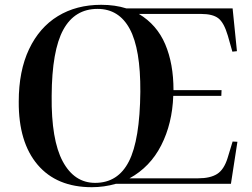

<svg xmlns="http://www.w3.org/2000/svg" viewBox="-20 -765 1050 799"><path d="M58 -342Q58 -470 101 -560.5Q144 -651 221 -698Q298 -745 401 -745Q459 -745 506 -730H948L966 -552L947 -550L928 -617Q912 -671 888.5 -689Q865 -707 817 -707H558Q633 -662 667.5 -581Q702 -500 702 -390H902L901 -366H701Q697 -251 651 -160.5Q605 -70 519 -23H805Q855 -23 883.5 -41Q912 -59 927 -107L948 -176L968 -175L941 0H462Q413 14 362 14Q216 14 136.5 -79.5Q57 -173 58 -342ZM195 -366Q193 -183 241 -93.5Q289 -4 376 -4Q471 -4 516.5 -93.5Q562 -183 564 -383Q565 -561 520 -644.5Q475 -728 386 -728Q291 -728 243.5 -641.5Q196 -555 195 -366Z"/></svg>

Font: Literata 72pt SemiBold
Style: Italic
Weight: 600
Italic angle: -2°
Designer: Latin by Veronika Burian and Jose Scaglione. Greek by Irene Vlachou. Cyrillic by Vera Evstafieva
Foundry: TypeTogether
Version: Version 3.002